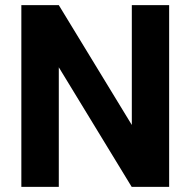

<svg xmlns="http://www.w3.org/2000/svg" viewBox="-20 -731 746 751"><path d="M641.6 0H495.1L210 -467.8V0H63.5V-710.9H210L495.6 -242.2V-710.9H641.6Z"/></svg>

Font: Vazir
Style: Bold
Weight: 700
Designer: Saber Rastikerdar
Foundry: Saber Rastikerdar
Version: Version 30.0.0